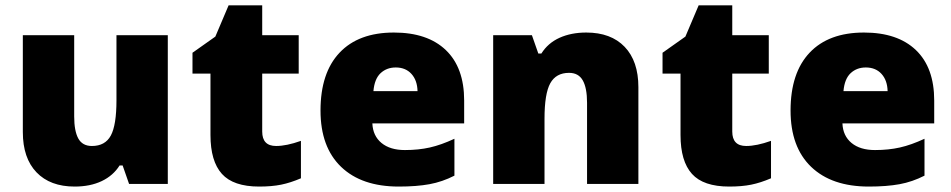

<svg xmlns="http://www.w3.org/2000/svg" viewBox="-20 -684 3536 714"><path d="M460 0 436 -68.8H424.8Q400.9 -30.8 358.2 -10.5Q315.4 9.8 257.8 9.8Q166.5 9.8 115.7 -43.2Q64.9 -96.2 64.9 -192.9V-553.2H255.9V-251Q255.9 -196.8 271.2 -168.9Q286.6 -141.1 321.8 -141.1Q371.1 -141.1 392.1 -179.9Q413.1 -218.8 413.1 -311V-553.2H604V0Z M1006.8 -141.1Q1045.4 -141.1 1099.1 -160.2V-21Q1060.5 -4.4 1025.6 2.7Q990.7 9.8 943.8 9.8Q847.7 9.8 805.2 -37.4Q762.7 -84.5 762.7 -182.1V-410.2H695.8V-487.8L780.8 -547.9L830.1 -664.1H955.1V-553.2H1090.8V-410.2H955.1V-194.8Q955.1 -141.1 1006.8 -141.1Z M1462.9 9.8Q1324.7 9.8 1248.3 -63.7Q1171.9 -137.2 1171.9 -272.9Q1171.9 -413.1 1242.7 -488Q1313.5 -563 1444.8 -563Q1569.8 -563 1637.9 -497.8Q1706.1 -432.6 1706.1 -310.1V-225.1H1364.7Q1366.7 -178.7 1398.7 -152.3Q1430.7 -126 1485.8 -126Q1536.1 -126 1578.4 -135.5Q1620.6 -145 1669.9 -168V-30.8Q1625 -7.8 1577.1 1Q1529.3 9.8 1462.9 9.8ZM1451.7 -433.1Q1418 -433.1 1395.3 -411.9Q1372.6 -390.6 1368.7 -345.2H1532.7Q1531.7 -385.3 1510 -409.2Q1488.3 -433.1 1451.7 -433.1Z M2163.1 0V-301.8Q2163.1 -356.9 2147.2 -385Q2131.3 -413.1 2096.2 -413.1Q2047.9 -413.1 2026.4 -374.5Q2004.9 -335.9 2004.9 -242.2V0H1814V-553.2H1958L1981.9 -484.9H1993.2Q2017.6 -523.9 2060.8 -543.5Q2104 -563 2160.2 -563Q2252 -563 2303 -509.8Q2354 -456.5 2354 -359.9V0Z M2754.9 -141.1Q2793.5 -141.1 2847.2 -160.2V-21Q2808.6 -4.4 2773.7 2.7Q2738.8 9.8 2691.9 9.8Q2595.7 9.8 2553.2 -37.4Q2510.7 -84.5 2510.7 -182.1V-410.2H2443.8V-487.8L2528.8 -547.9L2578.1 -664.1H2703.1V-553.2H2838.9V-410.2H2703.1V-194.8Q2703.1 -141.1 2754.9 -141.1Z M3210.9 9.8Q3072.8 9.8 2996.3 -63.7Q2919.9 -137.2 2919.9 -272.9Q2919.9 -413.1 2990.7 -488Q3061.5 -563 3192.9 -563Q3317.9 -563 3386 -497.8Q3454.1 -432.6 3454.1 -310.1V-225.1H3112.8Q3114.7 -178.7 3146.7 -152.3Q3178.7 -126 3233.9 -126Q3284.2 -126 3326.4 -135.5Q3368.7 -145 3418 -168V-30.8Q3373 -7.8 3325.2 1Q3277.3 9.8 3210.9 9.8ZM3199.7 -433.1Q3166 -433.1 3143.3 -411.9Q3120.6 -390.6 3116.7 -345.2H3280.8Q3279.8 -385.3 3258.1 -409.2Q3236.3 -433.1 3199.7 -433.1Z"/></svg>

Font: Sahel Black FD
Style: Black-FD
Weight: 900
Foundry: Saber Rastikerdar (saber.rastikerdar@gmail.com)
Version: Version 3.3.1